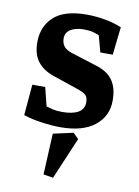

<svg xmlns="http://www.w3.org/2000/svg" viewBox="-84 -559 618 851"><g transform="rotate(10 225.0 -133.0)"><path d="M208 10Q171 10 124 3.5Q77 -3 41 -15L53 -154H111L132 -70Q145 -66 162 -62Q179 -58 204 -58Q251 -58 276.5 -73Q302 -88 302 -119Q302 -142 290 -152Q278 -162 247 -172L138 -209Q92 -225 67 -257Q42 -289 42 -344Q42 -415 89.5 -458.5Q137 -502 238 -502Q275 -502 316.5 -495Q358 -488 395 -473L381 -347H325L305 -421Q291 -427 275.5 -431Q260 -435 236 -435Q199 -435 176.5 -421Q154 -407 154 -381Q154 -361 164 -346.5Q174 -332 201 -323L315 -287Q349 -277 371 -259.5Q393 -242 404.5 -214.5Q416 -187 416 -146Q416 -76 362 -33Q308 10 208 10ZM215 236 171 229 180 44 270 24 295 48Z"/></g></svg>

Font: Manuale
Style: Bold
Weight: 700
Version: Version 1.002